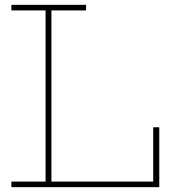

<svg xmlns="http://www.w3.org/2000/svg" viewBox="-20 -772 701 792"><path d="M27 -729V-752H335V-729H192V-23H623V0H27V-23H168V-729ZM637 -247V0H612V-247Z"/></svg>

Font: Hepta Slab ExtraLight ExtraLight
Style: Regular
Weight: 250
Version: Version 1.102